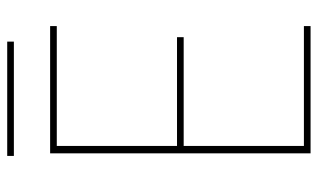

<svg xmlns="http://www.w3.org/2000/svg" viewBox="-190 -670 860 519"><g transform="rotate(-90 239.5 -410.0)"><path d="M429 -704V-686H105V-361H399V-343H105V-18H429V0H85V-704ZM78 -802V-820H387V-802Z"/></g></svg>

Font: Poppins Devanagari Thin
Style: Regular
Weight: 100
Designer: Ninad Kale (Devanagari), Jonny Pinhorn (Latin)
Foundry: Indian Type Foundry
Version: 4.005